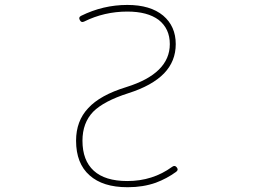

<svg xmlns="http://www.w3.org/2000/svg" viewBox="-20 -783 1040 790"><path d="M506.8 -12.7Q505.9 -12.7 503.9 -12.7Q403.3 -12.7 348.6 -61.5Q293 -110.4 293 -204.1Q293 -285.2 342.8 -337.9Q391.6 -391.6 500 -424.8Q678.7 -480.5 678.7 -601.6Q678.7 -665 632.8 -701.2Q586.9 -735.4 503.9 -735.4Q409.2 -735.4 326.2 -694.3Q314.5 -688.5 308.6 -700.2Q301.8 -711.9 313.5 -717.8Q404.3 -762.7 503.9 -762.7Q598.6 -762.7 651.4 -718.8Q703.1 -674.8 703.1 -601.6Q703.1 -531.2 655.3 -481.4Q606.4 -430.7 507.8 -399.4Q407.2 -367.2 363.3 -323.2Q319.3 -277.3 319.3 -204.1Q319.3 -123 365.7 -80.6Q412.1 -38.1 503.9 -38.1Q608.4 -38.1 688.5 -96.7Q699.2 -104.5 707 -94.7Q710.9 -89.8 710.9 -85.9Q710.9 -81.1 705.1 -76.2Q666 -47.9 621.1 -31.2Q568.4 -12.7 506.8 -12.7Z"/></svg>

Font: Rounded-X Mgen+ 1mn thin
Style: Regular
Weight: 100
Designer: [Source Han Sans]
Ryoko NISHIZUKA  (kana & ideographs); Paul D. Hunt (Latin, Greek & Cyrillic); Wenlong ZHANG  (bopomofo
Version: Version 1.059.20150602